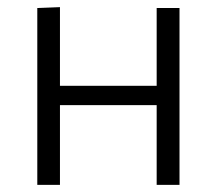

<svg xmlns="http://www.w3.org/2000/svg" viewBox="-20 -518 607 538"><path d="M84.5 0V-495.5L148 -498V-277.5H419V-495.5H483V0H419V-223.5H148V0Z"/></svg>

Font: Commissioner Light
Style: Regular
Weight: 300
Designer: Kostas Bartsokas
Foundry: Kostas Bartsokas
Version: Version 1.000; ttfautohint (v1.8.3)